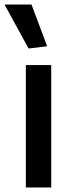

<svg xmlns="http://www.w3.org/2000/svg" viewBox="-42 -827 318 847"><path d="M84 -613 -22 -807H97L166 -623ZM72 -540H184V0H72Z"/></svg>

Font: EncodeSans
Style: Medium
Weight: 500
Designer: Pablo Impallari, Andres Torresi
Foundry: Pablo Impallari, Andres Torresi
Version: Version 1.000; ttfautohint (v1.4.1)